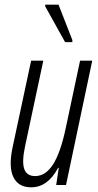

<svg xmlns="http://www.w3.org/2000/svg" viewBox="-20 -790 417 820"><path d="M113 10Q58 10 37 -34Q16 -78 34 -162L113 -531H165L87 -165Q73 -99 83.5 -68.5Q94 -38 130 -38Q175 -38 207 -88.5Q239 -139 261 -244L322 -531H374L262 0H220L231 -73H228Q184 10 113 10ZM258 -610 173 -763V-770H230L289 -619V-610Z"/></svg>

Font: Noto Sans ExtraCondensed Light
Style: Italic
Weight: 300
Width: 2
Italic angle: -12°
Designer: Monotype Design Team
Foundry: Monotype Imaging Inc.
Version: Version 2.013; ttfautohint (v1.8.4.7-5d5b)